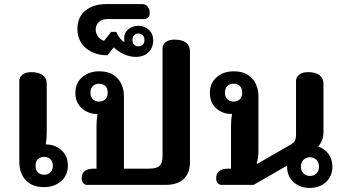

<svg xmlns="http://www.w3.org/2000/svg" viewBox="-20 -910 1703 945"><path d="M75 -114V-512Q75 -530 90.5 -542.5Q106 -555 134 -555Q171 -555 190.5 -540Q210 -525 210 -498V-258Q210 -227 205 -199H209Q250 -199 282 -171Q314 -143 314 -95Q314 -47 280.5 -18Q247 11 197 11Q138 11 106.5 -23.5Q75 -58 75 -114ZM240 -94Q240 -115 228 -126.5Q216 -138 198 -138Q179 -138 167 -127Q155 -116 155 -94Q155 -72 167 -61Q179 -50 198 -50Q216 -50 228 -61.5Q240 -73 240 -94Z M382 -33Q382 -56 397 -68Q412 -80 442 -80H455V-290Q455 -321 460 -349H456Q415 -349 383 -377Q351 -405 351 -453Q351 -501 384.5 -530Q418 -559 468 -559Q527 -559 558.5 -524.5Q590 -490 590 -434V-80H714Q751 -80 765.5 -94Q780 -108 780 -143V-672Q780 -690 795.5 -702.5Q811 -715 839 -715Q876 -715 895.5 -700Q915 -685 915 -658V-112Q915 -58 884 -29Q853 0 794 0H409Q398 0 390 -8.5Q382 -17 382 -33ZM510 -454Q510 -476 498 -487Q486 -498 467 -498Q449 -498 437 -486.5Q425 -475 425 -454Q425 -433 437 -421.5Q449 -410 467 -410Q486 -410 498 -421Q510 -432 510 -454Z M540 -677 509 -638Q443 -638 402 -674Q361 -710 361 -767Q361 -826 400.5 -858Q440 -890 505 -890H679Q696 -890 706.5 -877.5Q717 -865 717 -848Q717 -830 708.5 -823Q700 -816 685 -816H507Q483 -816 467 -802Q451 -788 451 -764Q451 -747 461.5 -731.5Q472 -716 492 -709L527 -753H552Q569 -716 590 -704L593 -706Q591 -714 591 -722Q591 -749 611.5 -766Q632 -783 661 -783Q691 -783 712.5 -763.5Q734 -744 734 -711Q734 -676 711 -653Q688 -630 648 -630Q618 -630 589 -643.5Q560 -657 540 -677ZM691 -713Q691 -728 682.5 -736.5Q674 -745 661 -745Q648 -745 640 -736.5Q632 -728 632 -713Q632 -698 640 -690Q648 -682 661 -682Q674 -682 682.5 -690Q691 -698 691 -713Z M1393 -90V-95L1228 0H1071Q1060 0 1052 -8.5Q1044 -17 1044 -33Q1044 -56 1059 -68Q1074 -80 1104 -80H1117V-290Q1117 -321 1122 -349H1118Q1076 -349 1044.5 -376.5Q1013 -404 1013 -453Q1013 -501 1046.5 -530Q1080 -559 1130 -559Q1189 -559 1220.5 -524.5Q1252 -490 1252 -434V-171Q1252 -150 1250 -136Q1248 -122 1243 -104H1247L1410 -198Q1426 -207 1431.5 -217.5Q1437 -228 1437 -250V-512Q1437 -530 1452.5 -542.5Q1468 -555 1496 -555Q1533 -555 1552.5 -540Q1572 -525 1572 -498V-260Q1572 -217 1546 -189Q1578 -178 1597 -152Q1616 -126 1616 -90Q1616 -43 1584.5 -14Q1553 15 1504 15Q1456 15 1424.5 -14Q1393 -43 1393 -90ZM1172 -454Q1172 -476 1160 -487Q1148 -498 1129 -498Q1111 -498 1099 -486.5Q1087 -475 1087 -454Q1087 -433 1099 -421.5Q1111 -410 1129 -410Q1148 -410 1160 -421Q1172 -432 1172 -454ZM1550 -90Q1550 -112 1537 -124Q1524 -136 1505 -136Q1487 -136 1474 -123.5Q1461 -111 1461 -90Q1461 -69 1474 -56.5Q1487 -44 1505 -44Q1524 -44 1537 -56Q1550 -68 1550 -90Z"/></svg>

Font: Maitree
Style: Bold
Weight: 700
Designer: CadsonDemak Team
Foundry: CadsonDemak
Version: Version 1.002